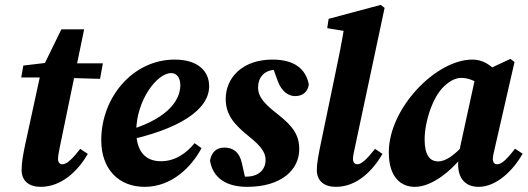

<svg xmlns="http://www.w3.org/2000/svg" viewBox="-20 -739 2130 775"><path d="M65.7 -426.4H186L383.9 -420.7L395.2 -483.4H192.8V-488.5L74.2 -474.4L65.7 -426.4ZM81.2 -153.3C74 -119.5 67.2 -82.3 67.2 -53.2C67.2 -8.3 97.5 15.2 144.3 15.2C229.6 15.2 295.4 -50.4 334.5 -117.7L304 -138.1C270.9 -95.9 249.3 -75.9 231.7 -75.9C221.8 -75.9 214.2 -83.2 214.2 -97C214.2 -107 216.5 -120.8 220.3 -139.9L319.6 -620.5H227.7L146.6 -454.7L81.2 -153.3Z M563.9 15.2C672.3 15.2 752.2 -63.6 793.4 -141L765.4 -161.2C734 -122.1 688.3 -88.2 629.7 -88.2C567.5 -88.2 530 -127.2 530 -209.2C530 -333.5 613.6 -444 670.7 -444C691.4 -444 707.9 -427.8 707.9 -395.1C707.9 -332.3 653 -251.4 468.9 -204.8L471.5 -167.6C710.5 -216.2 824.2 -299 824.2 -390.7C824.2 -455.4 774.7 -498.5 685.5 -498.5C516.2 -498.5 388.7 -346.3 388.7 -173C388.7 -55.8 459.6 15.2 563.9 15.2Z M972.7 -7.5 956.4 -80.1C946.5 -125.9 920.1 -143.3 885.6 -143.3C852.3 -143.3 833.4 -122.9 827.7 -91.1C838.3 -22.4 891.7 15.2 977.4 15.2C1117.8 15.2 1187.9 -55.4 1187.9 -136.2C1187.9 -194.2 1162.6 -229.3 1101.9 -277.2C1049.2 -318.4 1021.7 -346.1 1021.7 -386.6C1021.7 -421.8 1042.6 -457.4 1095 -457.4C1111 -457.4 1125.4 -456.8 1139.7 -456L1077.9 -476.2L1101 -412.2C1116.8 -369.2 1144.6 -351.1 1171.2 -351.1C1204.3 -351.1 1223.4 -370.6 1226.5 -399C1213.7 -459.7 1170.8 -498.5 1079.4 -498.5C958.4 -498.5 891.1 -425 891.1 -339.8C891.1 -273.9 926.9 -235.7 982.7 -190.1C1032.5 -150.5 1052 -124.5 1052 -93.7C1052 -53.9 1024 -26 973.5 -26C952.1 -26 933.3 -26.6 910.9 -28.5L972.7 -7.5Z M1335.8 15.2C1421.6 15.2 1484.6 -50.7 1524 -117.7L1493.8 -138.1C1461 -96.4 1438.6 -75.9 1422.6 -75.9C1412.5 -75.9 1404.8 -83.2 1404.8 -97C1404.8 -107 1407.1 -120.8 1411.7 -139.9L1532.4 -707L1517.1 -719.4L1306.4 -662.9L1300.9 -625.2L1425.9 -604.9L1371.1 -638.8C1359.9 -567.7 1344.7 -495.1 1330 -424.6L1277.9 -174.2C1265.5 -115 1258.8 -79.6 1258.8 -52.9C1258.8 -8.9 1288.2 15.2 1335.8 15.2Z M1654.5 15.2C1722.7 15.2 1802.3 -46.8 1862.2 -127L1856.1 -159.1C1817.1 -115.4 1780.8 -87.5 1748.9 -87.5C1715.1 -87.5 1694 -112.9 1694 -176C1694 -247 1726.2 -348.1 1772.8 -390.9C1797.5 -414.4 1820.7 -424.6 1842.6 -424.6C1869.7 -424.6 1896.5 -413 1920.1 -396.3L1987.8 -445.8C1959.6 -478.9 1926.4 -498.5 1887 -498.5C1739.5 -498.5 1549.4 -302.5 1549.4 -124.2C1549.4 -21.3 1600.1 15.2 1654.5 15.2ZM1911.9 15.2C1986.8 15.2 2053.9 -55.3 2089.6 -118.4L2059.1 -138.8C2028.4 -99.4 2006 -75.9 1987.5 -75.9C1975.9 -75.9 1969.3 -83.2 1969.3 -96.5C1969.3 -107 1972.3 -120.8 1976.8 -139.3L2056.8 -488.7L2040.3 -501.3L1900.7 -436.2L1839.2 -154.4C1832.9 -125 1829.2 -101.1 1829.2 -75.7C1829.2 -14.4 1862.5 15.2 1911.9 15.2Z"/></svg>

Font: Source Serif Variable
Style: Italic
Weight: 389
Italic angle: -12°
Designer: Frank Grießhammer
Foundry: Adobe Systems Incorporated
Version: Version 3.001;hotconv 1.0.111;makeotfexe 2.5.65597